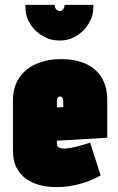

<svg xmlns="http://www.w3.org/2000/svg" viewBox="-20 -753 485 786"><path d="M213 -166V-177L419 -189V-343Q419 -399 395.5 -436.5Q372 -474 329.5 -492.5Q287 -511 231 -511Q175 -511 130 -492Q85 -473 59 -435Q33 -397 33 -340V-135Q33 -97 46.5 -69Q60 -41 84 -23Q108 -5 140.5 4Q173 13 210 13Q259 13 307 0Q355 -13 392 -35L349 -169Q328 -162 296 -153.5Q264 -145 244 -145Q235 -145 229 -146.5Q223 -148 219.5 -150.5Q216 -153 214.5 -157Q213 -161 213 -166ZM239 -333V-315L213 -313V-334Q213 -342 214 -347Q215 -352 218 -355Q221 -358 226 -358Q231 -358 234 -355Q237 -352 238 -346.5Q239 -341 239 -333ZM362 -733H244V-729Q244 -722 238 -715Q232 -708 224 -708Q216 -708 210 -715Q204 -722 204 -729V-733H84V-724Q84 -687 103 -656Q122 -625 154 -606Q186 -587 224 -587Q262 -587 293 -606Q324 -625 343 -656Q362 -687 362 -724Z"/></svg>

Font: Advent Pro Black
Style: Regular
Weight: 900
Version: Version 3.000